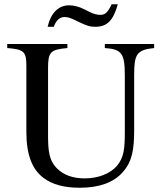

<svg xmlns="http://www.w3.org/2000/svg" viewBox="-20 -869 762 903"><path d="M705 -662H473V-643C554 -638 567 -616 567 -513V-250C567 -169 563 -129 530 -89C498 -52 442 -30 378 -30C321 -30 279 -47 250 -75C210 -114 206 -159 206 -237V-549C206 -624 217 -636 297 -643V-662H14V-643C93 -637 104 -626 104 -559V-249C104 -143 130 -73 185 -32C226 -1 282 14 355 14C447 14 515 -11 557 -59C602 -110 611 -164 611 -261V-516C611 -611 621 -635 705 -643ZM505 -849C488 -812 475 -799 452 -799C437 -799 418 -804 399 -814L375 -826C351 -838 327 -844 305 -844C255 -844 219 -808 204 -743H233C244 -774 261 -789 284 -789C296 -789 310 -785 325 -778L348 -767C389 -747 404 -743 429 -743C484 -743 513 -773 534 -849Z"/></svg>

Font: XITS Math
Style: Regular
Weight: 400
Designer: MicroPress Inc., with final additions and corrections provided by Coen Hoffman, Elsevier (retired)
Version: Version 1.302